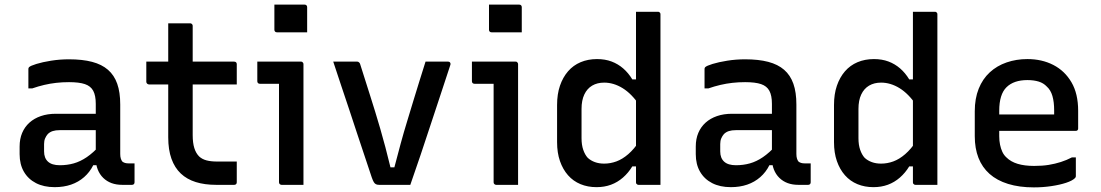

<svg xmlns="http://www.w3.org/2000/svg" viewBox="-20 -801 4770 832"><path d="M501 -348Q501 -321 501 -294.5Q501 -268 501 -240.5Q501 -213 501 -186Q501 -159 501 -134Q501 -122 503.5 -114Q506 -106 510 -101Q515 -97 521.5 -95Q528 -93 537 -93Q539 -93 541.5 -93Q544 -93 547 -93H563Q563 -72 563 -52Q563 -32 563 -11Q563 -6 560 -3Q557 0 552 0Q547 0 533.5 0Q520 0 510 0Q484 0 463.5 -7.5Q443 -15 427.5 -30Q412 -45 403.5 -66.5Q395 -88 395 -116Q395 -150 395 -185.5Q395 -221 395 -255Q395 -271 395 -287Q395 -303 395 -319Q395 -335 395 -351Q395 -387 384 -407.5Q373 -428 348 -436.5Q323 -445 279 -445Q250 -445 223.5 -442Q197 -439 171.5 -433Q146 -427 120 -418H103Q103 -439 103 -460Q103 -481 103 -501Q103 -505 104 -507Q105 -509 106 -510Q112 -516 138 -524Q164 -532 201.5 -538Q239 -544 279 -544Q337 -544 379 -533Q421 -522 448 -498.5Q475 -475 488 -438Q501 -401 501 -348ZM171 -145Q171 -116 188 -100.5Q205 -85 239 -85Q271 -85 299.5 -93Q328 -101 356 -120Q384 -139 414 -172V-85H384Q369 -55 344.5 -33.5Q320 -12 288 -1Q256 10 217 10Q170 10 136 -7.5Q102 -25 83.5 -57Q65 -89 65 -133V-166Q65 -199 76 -225Q87 -251 107.5 -269.5Q128 -288 157 -298Q186 -308 222 -308Q257 -308 290 -308Q323 -308 354.5 -308Q386 -308 417 -308Q425 -308 429.5 -296Q434 -284 435 -267.5Q436 -251 436 -237Q400 -237 369 -237Q338 -237 306.5 -237Q275 -237 239 -237Q221 -237 208.5 -233Q196 -229 187 -220Q180 -212 175.5 -201.5Q171 -191 171 -177Z M614 -534H994Q1000 -534 1003 -531Q1006 -528 1006 -523Q1006 -507 1006 -493Q1006 -479 1006 -465Q1006 -451 1006 -435H626Q624 -435 621.5 -436Q619 -437 617.5 -438.5Q616 -440 615 -442Q614 -444 614 -446Q614 -462 614 -476Q614 -490 614 -504Q614 -518 614 -534ZM1006 -101Q1006 -78 1006 -55.5Q1006 -33 1006 -11Q1006 -6 1003 -3Q1000 0 995 0Q985 0 975.5 0Q966 0 956 0Q946 0 936.5 0Q927 0 917 0Q867 0 828.5 -12Q790 -24 763.5 -49Q737 -74 723 -113Q709 -152 709 -206Q709 -255 709 -304Q709 -353 709 -401.5Q709 -450 709 -499Q709 -548 709 -597Q709 -623 709 -648.5Q709 -674 709 -700Q733 -700 757 -700Q781 -700 804 -700Q807 -700 809.5 -698.5Q812 -697 813.5 -694.5Q815 -692 815 -689Q815 -630 815 -571Q815 -512 815 -452.5Q815 -393 815 -334Q815 -275 815 -216Q815 -182 822 -159.5Q829 -137 843 -123Q856 -111 875 -106Q894 -101 921 -101Q933 -101 945 -101Q957 -101 969 -101Q981 -101 993 -101Z M1189 -11Q1189 -45 1189 -87.5Q1189 -130 1189 -177Q1189 -224 1189 -271Q1189 -318 1189 -361Q1189 -404 1189 -438H1178Q1170 -438 1161 -438Q1152 -438 1142.5 -438Q1133 -438 1124 -438Q1115 -438 1106 -438Q1101 -438 1098 -441Q1095 -444 1095 -449Q1095 -470 1095 -491.5Q1095 -513 1095 -534Q1112 -534 1131.5 -534Q1151 -534 1172 -534Q1193 -534 1213.5 -534Q1234 -534 1252.5 -534Q1271 -534 1284 -534Q1288 -534 1290 -532.5Q1292 -531 1293.5 -528.5Q1295 -526 1295 -523Q1295 -473 1295 -418.5Q1295 -364 1295 -308Q1295 -252 1295 -198Q1295 -144 1295 -94Q1295 -79 1295 -63Q1295 -47 1295 -31.5Q1295 -16 1295 0Q1270 0 1248 0Q1226 0 1200 0Q1196 0 1192.5 -3Q1189 -6 1189 -11ZM1169 -781Q1185 -781 1201.5 -781Q1218 -781 1234.5 -781Q1251 -781 1267.5 -781Q1284 -781 1300 -781Q1305 -781 1308 -778Q1311 -775 1311 -770V-661Q1295 -661 1278.5 -661Q1262 -661 1245.5 -661Q1229 -661 1212.5 -661Q1196 -661 1180 -661Q1175 -661 1172 -664Q1169 -667 1169 -672Z M1527 -534Q1531 -534 1533.5 -532.5Q1536 -531 1538 -528.5Q1540 -526 1541 -522Q1562 -455 1584 -386.5Q1606 -318 1628 -242.5Q1650 -167 1672 -76H1689Q1703 -130 1716.5 -179.5Q1730 -229 1744 -274.5Q1758 -320 1771 -363.5Q1784 -407 1797.5 -449.5Q1811 -492 1824 -534Q1848 -534 1872.5 -534Q1897 -534 1921 -534Q1926 -534 1928.5 -532Q1931 -530 1932 -526.5Q1933 -523 1931 -518Q1910 -454 1888.5 -389Q1867 -324 1845.5 -259Q1824 -194 1802.5 -129.5Q1781 -65 1758 0Q1723 0 1688 0Q1653 0 1623 0Q1615 0 1609.5 -2.5Q1604 -5 1600 -11.5Q1596 -18 1591 -32Q1576 -78 1559.5 -126.5Q1543 -175 1526.5 -225.5Q1510 -276 1493 -327Q1476 -378 1458.5 -430Q1441 -482 1424 -534Q1450 -534 1475.5 -534Q1501 -534 1527 -534Z M2119 -11Q2119 -45 2119 -87.5Q2119 -130 2119 -177Q2119 -224 2119 -271Q2119 -318 2119 -361Q2119 -404 2119 -438H2108Q2100 -438 2091 -438Q2082 -438 2072.5 -438Q2063 -438 2054 -438Q2045 -438 2036 -438Q2031 -438 2028 -441Q2025 -444 2025 -449Q2025 -470 2025 -491.5Q2025 -513 2025 -534Q2042 -534 2061.5 -534Q2081 -534 2102 -534Q2123 -534 2143.5 -534Q2164 -534 2182.5 -534Q2201 -534 2214 -534Q2218 -534 2220 -532.5Q2222 -531 2223.5 -528.5Q2225 -526 2225 -523Q2225 -473 2225 -418.5Q2225 -364 2225 -308Q2225 -252 2225 -198Q2225 -144 2225 -94Q2225 -79 2225 -63Q2225 -47 2225 -31.5Q2225 -16 2225 0Q2200 0 2178 0Q2156 0 2130 0Q2126 0 2122.5 -3Q2119 -6 2119 -11ZM2099 -781Q2115 -781 2131.5 -781Q2148 -781 2164.5 -781Q2181 -781 2197.5 -781Q2214 -781 2230 -781Q2235 -781 2238 -778Q2241 -775 2241 -770V-661Q2225 -661 2208.5 -661Q2192 -661 2175.5 -661Q2159 -661 2142.5 -661Q2126 -661 2110 -661Q2105 -661 2102 -664Q2099 -667 2099 -672Z M2567 -545Q2602 -545 2630 -534.5Q2658 -524 2680.5 -504.5Q2703 -485 2720 -457H2751V-345Q2717 -395 2678 -419Q2639 -443 2598 -443Q2568 -443 2546 -430Q2524 -417 2512 -391.5Q2500 -366 2500 -329V-202Q2500 -173 2507.5 -151.5Q2515 -130 2527 -117Q2540 -105 2558 -98.5Q2576 -92 2598 -92Q2625 -92 2651 -101.5Q2677 -111 2702.5 -133Q2728 -155 2751 -190V-80H2720Q2703 -52 2679.5 -31.5Q2656 -11 2627.5 -0.5Q2599 10 2565 10Q2527 10 2495.5 -3Q2464 -16 2441.5 -41.5Q2419 -67 2406.5 -103Q2394 -139 2394 -185V-346Q2394 -393 2406.5 -429.5Q2419 -466 2441.5 -492Q2464 -518 2496 -531.5Q2528 -545 2567 -545ZM2831 -750Q2835 -750 2837 -748.5Q2839 -747 2840.5 -745Q2842 -743 2842 -739Q2842 -663 2842 -584.5Q2842 -506 2842 -428Q2842 -350 2842 -274.5Q2842 -199 2842 -128Q2842 -92 2842 -60Q2842 -28 2842 0Q2831 0 2819 0Q2807 0 2795 0Q2783 0 2771 0Q2759 0 2747 0Q2744 0 2741.5 -1.5Q2739 -3 2737.5 -5Q2736 -7 2736 -11Q2736 -91 2736 -171Q2736 -251 2736 -330.5Q2736 -410 2736 -490Q2736 -570 2736 -650Q2736 -675 2736 -700Q2736 -725 2736 -750Q2748 -750 2760 -750Q2772 -750 2784 -750Q2796 -750 2808 -750Q2820 -750 2831 -750Z M3431 -348Q3431 -321 3431 -294.5Q3431 -268 3431 -240.5Q3431 -213 3431 -186Q3431 -159 3431 -134Q3431 -122 3433.5 -114Q3436 -106 3440 -101Q3445 -97 3451.5 -95Q3458 -93 3467 -93Q3469 -93 3471.5 -93Q3474 -93 3477 -93H3493Q3493 -72 3493 -52Q3493 -32 3493 -11Q3493 -6 3490 -3Q3487 0 3482 0Q3477 0 3463.5 0Q3450 0 3440 0Q3414 0 3393.5 -7.5Q3373 -15 3357.5 -30Q3342 -45 3333.5 -66.5Q3325 -88 3325 -116Q3325 -150 3325 -185.5Q3325 -221 3325 -255Q3325 -271 3325 -287Q3325 -303 3325 -319Q3325 -335 3325 -351Q3325 -387 3314 -407.5Q3303 -428 3278 -436.5Q3253 -445 3209 -445Q3180 -445 3153.5 -442Q3127 -439 3101.5 -433Q3076 -427 3050 -418H3033Q3033 -439 3033 -460Q3033 -481 3033 -501Q3033 -505 3034 -507Q3035 -509 3036 -510Q3042 -516 3068 -524Q3094 -532 3131.5 -538Q3169 -544 3209 -544Q3267 -544 3309 -533Q3351 -522 3378 -498.5Q3405 -475 3418 -438Q3431 -401 3431 -348ZM3101 -145Q3101 -116 3118 -100.5Q3135 -85 3169 -85Q3201 -85 3229.5 -93Q3258 -101 3286 -120Q3314 -139 3344 -172V-85H3314Q3299 -55 3274.5 -33.5Q3250 -12 3218 -1Q3186 10 3147 10Q3100 10 3066 -7.5Q3032 -25 3013.5 -57Q2995 -89 2995 -133V-166Q2995 -199 3006 -225Q3017 -251 3037.5 -269.5Q3058 -288 3087 -298Q3116 -308 3152 -308Q3187 -308 3220 -308Q3253 -308 3284.5 -308Q3316 -308 3347 -308Q3355 -308 3359.5 -296Q3364 -284 3365 -267.5Q3366 -251 3366 -237Q3330 -237 3299 -237Q3268 -237 3236.5 -237Q3205 -237 3169 -237Q3151 -237 3138.5 -233Q3126 -229 3117 -220Q3110 -212 3105.5 -201.5Q3101 -191 3101 -177Z M3767 -545Q3802 -545 3830 -534.5Q3858 -524 3880.5 -504.5Q3903 -485 3920 -457H3951V-345Q3917 -395 3878 -419Q3839 -443 3798 -443Q3768 -443 3746 -430Q3724 -417 3712 -391.5Q3700 -366 3700 -329V-202Q3700 -173 3707.5 -151.5Q3715 -130 3727 -117Q3740 -105 3758 -98.5Q3776 -92 3798 -92Q3825 -92 3851 -101.5Q3877 -111 3902.5 -133Q3928 -155 3951 -190V-80H3920Q3903 -52 3879.5 -31.5Q3856 -11 3827.5 -0.5Q3799 10 3765 10Q3727 10 3695.5 -3Q3664 -16 3641.5 -41.5Q3619 -67 3606.5 -103Q3594 -139 3594 -185V-346Q3594 -393 3606.5 -429.5Q3619 -466 3641.5 -492Q3664 -518 3696 -531.5Q3728 -545 3767 -545ZM4031 -750Q4035 -750 4037 -748.5Q4039 -747 4040.5 -745Q4042 -743 4042 -739Q4042 -663 4042 -584.5Q4042 -506 4042 -428Q4042 -350 4042 -274.5Q4042 -199 4042 -128Q4042 -92 4042 -60Q4042 -28 4042 0Q4031 0 4019 0Q4007 0 3995 0Q3983 0 3971 0Q3959 0 3947 0Q3944 0 3941.5 -1.5Q3939 -3 3937.5 -5Q3936 -7 3936 -11Q3936 -91 3936 -171Q3936 -251 3936 -330.5Q3936 -410 3936 -490Q3936 -570 3936 -650Q3936 -675 3936 -700Q3936 -725 3936 -750Q3948 -750 3960 -750Q3972 -750 3984 -750Q3996 -750 4008 -750Q4020 -750 4031 -750Z M4432 -545Q4495 -545 4544.5 -519.5Q4594 -494 4623 -444.5Q4652 -395 4652 -321V-244Q4652 -241 4650.5 -238.5Q4649 -236 4647 -235Q4645 -234 4641 -234H4391Q4375 -234 4358 -234Q4341 -234 4324 -234H4290L4281 -305H4548Q4548 -310 4548 -314.5Q4548 -319 4548 -323Q4548 -359 4540.5 -385Q4533 -411 4516 -426Q4502 -441 4481 -447.5Q4460 -454 4432 -454Q4373 -454 4341.5 -423Q4310 -392 4310 -321V-211Q4310 -191 4313.5 -174Q4317 -157 4323.5 -143Q4330 -129 4341 -119Q4360 -100 4390 -91Q4420 -82 4461 -82Q4497 -82 4524.5 -86.5Q4552 -91 4577 -99Q4602 -107 4625 -119H4642Q4642 -98 4642 -77.5Q4642 -57 4642 -37Q4642 -35 4641 -33Q4640 -31 4638 -29Q4627 -18 4600 -9Q4573 0 4536 5.5Q4499 11 4460 11Q4397 11 4348.5 -4Q4300 -19 4268 -47.5Q4236 -76 4220 -117Q4204 -158 4204 -211V-319Q4204 -374 4221 -416.5Q4238 -459 4269 -487.5Q4300 -516 4342 -530.5Q4384 -545 4432 -545Z"/></svg>

Font: Recursive Medium
Style: Regular
Weight: 500
Version: Version 1.085